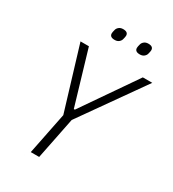

<svg xmlns="http://www.w3.org/2000/svg" viewBox="-209 -997 1000 1110"><g transform="rotate(30 291.0 -441.5)"><path d="M174 0 230 -279 103 -698H159L265 -340H272L519 -698H582L286 -279L230 0ZM269 -804Q236 -804 236 -829Q236 -837 241 -855Q244 -866 254.5 -874.5Q265 -883 282 -883Q315 -883 315 -858Q315 -850 310 -832Q307 -821 296.5 -812.5Q286 -804 269 -804ZM437 -804Q404 -804 404 -829Q404 -837 409 -855Q412 -866 422.5 -874.5Q433 -883 450 -883Q483 -883 483 -858Q483 -850 478 -832Q475 -821 464.5 -812.5Q454 -804 437 -804Z"/></g></svg>

Font: IBM Plex Sans Cond Light
Style: Italic
Weight: 300
Width: 3
Italic angle: -11°
Designer: Mike Abbink, Paul van der Laan, Pieter van Rosmalen
Foundry: Bold Monday
Version: Version 1.3